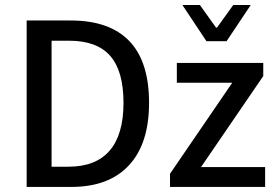

<svg xmlns="http://www.w3.org/2000/svg" viewBox="-20 -736 1089 756"><path d="M85 0V-655.3H258.8Q411.1 -655.3 489 -574.5Q566.9 -493.7 566.9 -331.1Q566.9 -170.4 487.8 -85.2Q408.7 0 261.2 0ZM183.1 -79.6H249.5Q357.4 -79.6 411.9 -143.1Q466.3 -206.5 466.3 -331.1Q466.3 -456.5 413.8 -516.1Q361.3 -575.7 252.4 -575.7H183.1ZM649.4 0V-51.8L894.5 -410.2H676.3V-488.3H1016.6V-436.5L771.5 -78.1H1023.9V0ZM793 -573.7 698.2 -716.3H767.1L830.6 -627.4H834.5L898.4 -716.3H967.3L872.1 -573.7Z"/></svg>

Font: Varta Light SemiBold
Style: Regular
Weight: 600
Version: Version 1.004